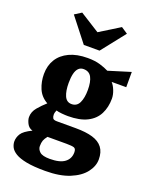

<svg xmlns="http://www.w3.org/2000/svg" viewBox="-167 -824 850 1088"><g transform="rotate(20 258.5 -280.5)"><path d="M244 177Q174 177 130.5 168.5Q87 160 63.5 145.5Q40 131 31.5 113.5Q23 96 23 79Q23 55 37 32.5Q51 10 99 -13Q76 -19 65 -40.5Q54 -62 54 -79Q54 -111 77 -138Q100 -165 125 -187Q84 -210 67 -250.5Q50 -291 50 -337Q50 -388 73.5 -426Q97 -464 142.5 -485.5Q188 -507 253 -507Q297 -507 328.5 -497.5Q360 -488 381 -477L514 -518V-426H426Q440 -411 450 -385.5Q460 -360 460 -337Q460 -285 439.5 -244.5Q419 -204 374.5 -181.5Q330 -159 259 -159Q243 -159 221.5 -161Q200 -163 188 -167Q185 -161 183 -153.5Q181 -146 181 -140Q181 -127 186 -118.5Q191 -110 211 -110H325Q386 -110 426.5 -98Q467 -86 487.5 -59Q508 -32 508 12Q508 53 478.5 91Q449 129 390.5 153Q332 177 244 177ZM245 104Q306 104 335 82Q364 60 364 22Q364 0 351.5 -4.5Q339 -9 306 -9H191Q178 7 173 20.5Q168 34 168 55Q168 74 184.5 89Q201 104 245 104ZM255 -230Q287 -230 301 -259.5Q315 -289 315 -337Q315 -386 300.5 -413Q286 -440 252 -440Q234 -440 222 -428Q210 -416 204.5 -393Q199 -370 199 -337Q199 -289 212 -259.5Q225 -230 255 -230ZM206 -569 94 -712 135 -738 254 -663 375 -738 414 -712 301 -569Z"/></g></svg>

Font: Manuale ExtraBold
Style: Regular
Weight: 800
Version: Version 1.002